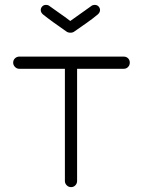

<svg xmlns="http://www.w3.org/2000/svg" viewBox="-20 -767 586 787"><path d="M271 0Q261 0 253.5 -7.5Q246 -15 246 -25V-485H59Q49 -485 41.5 -492.5Q34 -500 34 -510Q34 -521 41.5 -528Q49 -535 59 -535H487Q498 -535 505 -528Q512 -521 512 -510Q512 -500 505 -492.5Q498 -485 487 -485H296V-25Q296 -15 289 -7.5Q282 0 271 0ZM270 -633H268Q259 -633 252 -638Q226 -656 201 -674Q176 -692 156 -708Q147 -716 147 -726Q147 -734 153 -740.5Q159 -747 169 -747Q172 -747 176 -746Q180 -745 186 -740Q202 -728 224 -713Q246 -698 268 -681Q291 -698 313 -713Q335 -728 351 -740Q357 -745 361 -746Q365 -747 368 -747Q378 -747 384 -740.5Q390 -734 390 -726Q390 -716 381 -708Q362 -692 336.5 -674Q311 -656 285 -638Q278 -633 270 -633Z"/></svg>

Font: Hubballi
Style: Regular
Weight: 400
Designer: Erin McLaughlin
Version: Version 1.000; ttfautohint (v1.8.3)